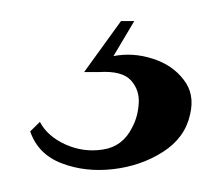

<svg xmlns="http://www.w3.org/2000/svg" viewBox="-20 -24 204 178"><path d="M8 97.8Q15.2 119 37.2 127.4Q59.2 135.8 85 132.8Q110.8 129.8 131.1 116.8Q151.5 103.8 156.2 82.2Q160.8 63.2 150.2 49.8Q139.8 36.2 121.5 30.4Q103.2 24.5 85.2 28L104.5 -4.5H92.2L58 42.8H72Q93.2 41.5 101.4 50.5Q109.5 59.5 108.6 72Q107.8 84.5 102.5 94.2Q93.8 111.8 75.6 114.6Q57.5 117.5 40.6 109.9Q23.8 102.2 17 89Z"/></svg>

Font: Emberly Black
Style: Italic
Weight: 900
Italic angle: -12°
Designer: Rajesh Rajput
Foundry: Rajesh Rajput
Version: Version 1.000